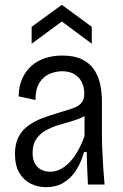

<svg xmlns="http://www.w3.org/2000/svg" viewBox="-20 -764 510 795"><path d="M171 11Q137 11 108 -3Q79 -17 60.5 -47.5Q42 -78 42 -127Q42 -169 57 -197.5Q72 -226 98 -244.5Q124 -263 157.5 -275.5Q191 -288 229 -299Q263 -309 285 -317Q307 -325 318 -339Q329 -353 329 -377Q329 -402 319 -423Q309 -444 288.5 -456.5Q268 -469 237 -469Q214 -469 188.5 -459.5Q163 -450 145 -424Q127 -398 127 -350L57 -365Q58 -408 72.5 -439.5Q87 -471 111 -492Q135 -513 167.5 -523.5Q200 -534 238 -534Q287 -534 319 -518.5Q351 -503 369 -476.5Q387 -450 394.5 -416Q402 -382 402 -345V-211Q402 -182 403.5 -144.5Q405 -107 407.5 -69Q410 -31 413 0H344Q342 -34 341 -68Q340 -102 339 -135H328Q316 -91 294.5 -58Q273 -25 242.5 -7Q212 11 171 11ZM188 -53Q208 -53 227.5 -62Q247 -71 265.5 -89.5Q284 -108 300.5 -136Q317 -164 330 -201V-303L358 -310Q348 -292 326 -281Q304 -270 276.5 -262Q249 -254 220.5 -245.5Q192 -237 168 -223Q144 -209 129.5 -187.5Q115 -166 115 -131Q115 -93 135 -73Q155 -53 188 -53ZM111 -583V-653L236 -744L360 -653V-583L236 -675Z"/></svg>

Font: Bricolage Grotesque SemiCondensed Light
Style: Regular
Weight: 300
Width: 4
Designer: Mathieu Triay
Foundry: Atelier Triay
Version: Version 1.000;gftools[0.9.30]